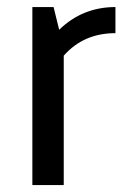

<svg xmlns="http://www.w3.org/2000/svg" viewBox="-20 -533 370 553"><path d="M73.2 0V-512.7H134.3L150.4 -447.3Q217.8 -512.7 312.5 -512.7V-437.5Q220.7 -437.5 163.6 -372.6V0Z"/></svg>

Font: Voltera
Style: Regular
Weight: 400
Designer: Bernd Montag
Version: Version 1.301